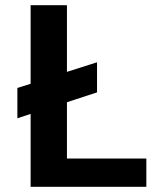

<svg xmlns="http://www.w3.org/2000/svg" viewBox="-20 -720 612 740"><path d="M98 0V-281L47 -264V-381L98 -397V-700H238V-443L354 -480V-364L238 -326V-109H544V0Z"/></svg>

Font: Host Grotesk Black
Style: Regular
Weight: 900
Designer: Doğukan Karapınar based on Poppins by Indian Type Foundry, Jonny Pinhorn
Foundry: Element Type
Version: Version 1.000; ttfautohint (v1.8.4.7-5d5b);gftools[0.9.33]